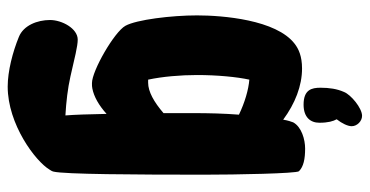

<svg xmlns="http://www.w3.org/2000/svg" viewBox="-251 -476 961 499"><g transform="rotate(90 229.5 -226.5)"><path d="M252 -535C285 -535 299 -553 299 -576C299 -599 295 -612 290 -621C301 -635 308 -650 308 -660C308 -674 295 -687 281 -687C261 -687 226 -658 219 -640C211 -622 208 -602 208 -579C208 -556 213 -535 252 -535ZM426 115C433 87 434 -98 434 -277C434 -359 431 -517 425 -523C413 -535 393 -539 366 -539C343 -539 310 -530 298 -508C296 -503 293 -494 291 -482C249 -513 203 -531 158 -531C126 -531 107 -522 94 -512C31 -464 20 -324 20 -258C20 -192 31 -101 47 -72C63 -43 164 15 196 15C202 15 206 15 210 14C231 10 254 -3 276 -23C277 25 278 59 280 84C245 82 210 78 179 71C131 60 100 52 83 52C54 52 32 93 32 124C32 157 46 193 76 205C115 221 165 234 205 234C303 234 399 162 421 125C423 122 425 119 426 115ZM195 -131H187C179 -168 175 -216 175 -258C175 -311 180 -362 187 -394C213 -392 247 -382 278 -367C275 -329 274 -288 274 -249V-171C245 -146 218 -131 195 -131Z"/></g></svg>

Font: Manosque
Style: Regular
Weight: 400
Designer: Ariel Martín Pérez
Foundry: Ariel Martín Pérez
Version: Version 1.005;hotconv 1.0.109;makeotfexe 2.5.65596